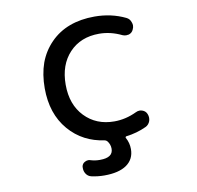

<svg xmlns="http://www.w3.org/2000/svg" viewBox="-99 -867 1198 1165"><g transform="rotate(-10 500.0 -284.0)"><path d="M451.2 196.3Q410.2 196.3 371.1 187.5Q349.6 182.6 337.9 163.1Q329.1 148.4 329.1 130.9Q329.1 126 329.1 121.1Q332 102.5 348.6 93.8Q359.4 87.9 370.1 87.9Q377 87.9 384.8 90.8Q411.1 98.6 437.5 98.6Q439.5 98.6 440.4 98.6H441.4Q521.5 98.6 521.5 43.9Q521.5 16.6 503.9 -4.9Q498 -11.7 487.3 -13.7Q423.8 -22.5 371.1 -49.8Q314.5 -79.1 271.5 -129.4Q228.5 -179.7 207 -244.1Q185.5 -308.6 185.5 -386.7Q185.5 -472.7 210 -542Q235.4 -610.4 285.6 -661.6Q335.9 -712.9 404.3 -738.3Q472.7 -763.7 557.6 -763.7Q661.1 -763.7 748 -721.7Q768.6 -711.9 775.4 -689.5Q779.3 -679.7 779.3 -670.9Q779.3 -658.2 773.4 -646.5Q765.6 -627 745.1 -620.1Q736.3 -618.2 728.5 -618.2Q716.8 -618.2 706.1 -623Q637.7 -656.2 567.4 -656.2Q453.1 -656.2 383.8 -582.5Q314.5 -508.8 314.5 -386.7Q314.5 -263.7 385.3 -189.9Q456.1 -116.2 567.4 -116.2Q637.7 -116.2 705.1 -148.4Q716.8 -154.3 728.5 -154.3Q736.3 -154.3 745.1 -151.4Q765.6 -144.5 773.4 -125Q778.3 -113.3 778.3 -101.6Q778.3 -91.8 775.4 -82Q767.6 -59.6 747.1 -49.8Q688.5 -22.5 622.1 -14.6Q619.1 -13.7 617.7 -10.7Q616.2 -7.8 618.2 -4.9Q636.7 28.3 636.7 66.4Q636.7 128.9 587.9 163.1Q540 196.3 451.2 196.3Z"/></g></svg>

Font: Rounded-X Mgen+ 2m medium
Style: Regular
Weight: 500
Designer: [Source Han Sans]
Ryoko NISHIZUKA  (kana & ideographs); Paul D. Hunt (Latin, Greek & Cyrillic); Wenlong ZHANG  (bopomofo
Version: Version 1.059.20150602